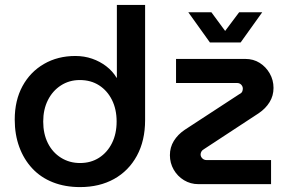

<svg xmlns="http://www.w3.org/2000/svg" viewBox="-20 -750 1188 782"><path d="M306 12Q245 12 195.5 -7.5Q146 -27 111.5 -64Q77 -101 58.5 -151.5Q40 -202 40 -263Q40 -341 71.5 -399Q103 -457 159 -489.5Q215 -522 287 -522Q323 -522 355 -511Q387 -500 413 -480Q439 -460 455 -433H456V-730H571V-261Q571 -177 537.5 -115.5Q504 -54 444.5 -21Q385 12 306 12ZM306 -86Q350 -86 383.5 -107.5Q417 -129 436 -167Q455 -205 455 -255Q455 -305 436 -343Q417 -381 383.5 -402.5Q350 -424 305 -424Q262 -424 228 -402Q194 -380 175 -342Q156 -304 156 -255Q156 -205 175 -167Q194 -129 228.5 -107.5Q263 -86 306 -86ZM788 0Q756 0 729.5 -16Q703 -32 687.5 -59Q672 -86 672 -118Q672 -150 688 -176Q704 -202 732 -221L954 -366Q964 -371 966.5 -377Q969 -383 969 -389Q969 -398 962.5 -405Q956 -412 945 -412H697V-510H979Q1012 -510 1037.5 -494Q1063 -478 1078.5 -451Q1094 -424 1094 -392Q1094 -360 1078 -334Q1062 -308 1034 -289L813 -144Q804 -139 800.5 -133Q797 -127 797 -121Q797 -112 804 -105Q811 -98 822 -98H1084V0ZM835 -577 747 -700H841L897 -624L954 -700H1048L960 -577Z"/></svg>

Font: MuseoModerno Thin Medium
Style: Regular
Weight: 500
Version: Version 1.003